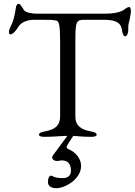

<svg xmlns="http://www.w3.org/2000/svg" viewBox="-20 -714 710 1009"><path d="M27 -546C27 -539 29 -533 34 -533C49 -533 69 -560 75 -571C89 -597 125 -610 157 -610H204C238 -610 256 -610 275 -606C291 -603 296 -581 296 -490V-102C296 -54 268 -33 218 -24C195 -20 185 -15 185 -6C185 2 197 5 214 5C265 5 289 1 334 0L260 100C257 104 254 108 254 115C254 121 263 132 280 132C289 132 294 129 306 129C333 129 353 145 353 183C353 205 340 222 311 222C262 222 256 209 248 209C240 209 232 220 232 243C232 263 248 275 277 275C322 275 406 227 406 159C406 112 368 81 340 70C330 66 327 58 334 48L365 0C396 2 415 5 459 5C476 5 488 2 488 -6C488 -15 478 -20 455 -24C405 -33 376 -54 376 -102V-495C376 -605 381 -610 426 -610H527C591 -610 614 -592 619 -564C624 -538 628 -523 638 -523C648 -523 654 -543 654 -555V-567C654 -593 658 -589 664 -626C665 -632 668 -647 668 -654C668 -664 665 -677 661 -677C645 -677 638 -665 622 -657C600 -647 573 -642 527 -642H175C147 -642 113 -648 105 -662C99 -673 85 -694 80 -694C75 -694 66 -693 63 -671C57 -629 51 -604 32 -566C29 -560 27 -552 27 -546Z"/></svg>

Font: EB Garamond
Style: Regular
Weight: 400
Designer: Georg Duffner and Octavio Pardo
Foundry: Georg Duffner
Version: Version 1.000;PS 001.000;hotconv 1.0.88;makeotf.lib2.5.64775